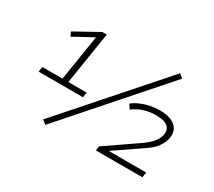

<svg xmlns="http://www.w3.org/2000/svg" viewBox="-137 -992 1429 1280"><g transform="rotate(30 578.0 -352.5)"><path d="M101 -264 107 -303H262L320 -668L341 -666L168 -572L154 -604L336 -705H371L307 -303H448L442 -264ZM317 21 286 -3 923 -726 953 -702ZM694 0 699 -34 942 -201Q981 -229 1004 -256.5Q1027 -284 1034 -317Q1042 -360 1014.5 -382Q987 -404 925 -404Q877 -404 834 -390.5Q791 -377 753 -348L731 -382Q758 -403 790 -416.5Q822 -430 858 -437.5Q894 -445 931 -445Q986 -445 1021.5 -429Q1057 -413 1072 -383.5Q1087 -354 1079 -314Q1071 -280 1048 -246.5Q1025 -213 972 -178L765 -37L761 -40H1058L1052 0Z"/></g></svg>

Font: Nunito Sans 10pt Expanded ExtraLight
Style: Italic
Weight: 250
Width: 7
Italic angle: -9°
Designer: Vernon Adams
Foundry: Vernon Adams
Version: Version 3.101;gftools[0.9.27]